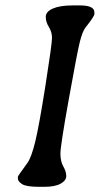

<svg xmlns="http://www.w3.org/2000/svg" viewBox="-20 -703 375 723"><path d="M146.5 0.5H127.9Q78.1 0.5 62.7 -10Q47.4 -20.5 47.4 -29.8V-37.6Q47.4 -40.5 83.5 -89.8Q98.1 -109.9 112.8 -169.9Q127.4 -230 151.6 -383.8Q175.8 -537.6 175.8 -560.1Q175.8 -582.5 164.1 -601.3Q152.3 -620.1 152.3 -639.6Q152.3 -659.2 179.2 -670.9Q206.1 -682.6 253.4 -682.6H281.2Q335.4 -682.6 335.4 -656.7V-649.9Q335.4 -641.6 302.2 -599.6Q290.5 -585 280.5 -544.9Q270.5 -504.9 239 -329.3Q207.5 -153.8 207.5 -124.8Q207.5 -95.7 218.5 -76.2Q229.5 -56.6 229.5 -40Q229.5 -23.4 208.5 -11.5Q187.5 0.5 146.5 0.5Z"/></svg>

Font: Averia Libre
Style: Italic
Weight: 400
Italic angle: -7.90001°
Version: Version 1.002